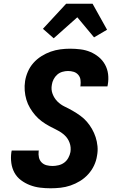

<svg xmlns="http://www.w3.org/2000/svg" viewBox="-20 -1005 640 1033"><path d="M252 8Q223 8 195 4.5Q167 1 141 -9Q115 -19 93 -35.5Q71 -52 58 -75.5Q45 -99 41 -127.5Q37 -156 41 -185L43 -195H189L188 -191Q186 -174 189.5 -158Q193 -142 204 -131Q215 -120 230.5 -116Q246 -112 263 -112Q278 -112 295 -116Q312 -120 325.5 -130Q339 -140 347.5 -155.5Q356 -171 359 -187Q363 -213 354.5 -236.5Q346 -260 328.5 -276.5Q311 -293 289 -304Q267 -315 245.5 -326.5Q224 -338 204.5 -352.5Q185 -367 169.5 -385Q154 -403 141.5 -424Q129 -445 122 -468.5Q115 -492 113 -517.5Q111 -543 115 -569Q119 -594 130 -619.5Q141 -645 159.5 -666Q178 -687 202.5 -702.5Q227 -718 252.5 -727Q278 -736 304.5 -739.5Q331 -743 357 -743Q385 -743 413 -739.5Q441 -736 466 -725.5Q491 -715 511.5 -698Q532 -681 545 -657.5Q558 -634 561.5 -606.5Q565 -579 560 -550L558 -540H412L413 -544Q415 -560 413 -575.5Q411 -591 401 -602.5Q391 -614 376.5 -618.5Q362 -623 346 -623Q331 -623 315.5 -618.5Q300 -614 288 -603.5Q276 -593 268.5 -578.5Q261 -564 259 -549Q254 -523 263 -499.5Q272 -476 289 -459Q306 -442 328 -431.5Q350 -421 371 -409Q392 -397 412 -382.5Q432 -368 447.5 -350Q463 -332 475 -311Q487 -290 494.5 -267Q502 -244 504.5 -218.5Q507 -193 502 -167Q498 -140 486 -114.5Q474 -89 454.5 -67.5Q435 -46 410.5 -31Q386 -16 359.5 -7Q333 2 306 5Q279 8 252 8ZM269 -799 211 -850 336 -985H478L556 -845L486 -804L396 -912Z"/></svg>

Font: Iosevka Heavy Extended Oblique
Style: Regular
Weight: 900
Width: 7
Italic angle: -9°
Monospace: yes
Designer: Belleve Invis
Foundry: Belleve Invis
Version: Version 32.5.0; ttfautohint (v1.8.4)